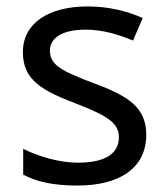

<svg xmlns="http://www.w3.org/2000/svg" viewBox="-20 -566 519 596"><path d="M434 -148C434 -234 375 -269 273 -307C170 -346 135 -364 135 -409C135 -449 174 -474 246 -474C298 -474 348 -459 393 -440L423 -510C373 -532 317 -546 252 -546C132 -546 51 -495 51 -404C51 -316 113 -284 217 -244C322 -204 349 -180 349 -140C349 -92 311 -61 222 -61C159 -61 94 -83 52 -104V-24C93 -2 145 10 220 10C351 10 434 -44 434 -148Z"/></svg>

Font: Noto Sans Cuneiform
Style: Regular
Weight: 400
Designer: Monotype Design Team
Foundry: Monotype Imaging Inc.
Version: Version 2.001